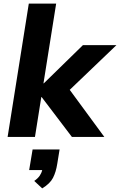

<svg xmlns="http://www.w3.org/2000/svg" viewBox="-20 -756 663 1060"><path d="M22 0 139 -736H290L220 -296H222L438 -507H623L365 -260L556 0H377L210 -220H208L173 0ZM213 284 169 243Q189 229 199 214.5Q209 200 213 183H141L160 69H309L296 149Q289 194 272.5 226Q256 258 213 284Z"/></svg>

Font: Mulish ExtraBold
Style: Italic
Weight: 800
Italic angle: -9°
Designer: Vernon Adams
Foundry: Vernon Adams
Version: Version 3.603; ttfautohint (v1.8.3)